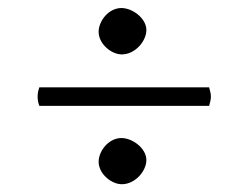

<svg xmlns="http://www.w3.org/2000/svg" viewBox="-20 -525 623 481"><path d="M285.2 -388.7C318.8 -388.7 346.7 -422.4 346.7 -449.7C346.7 -479.5 311.5 -504.9 284.2 -504.9C252.4 -504.9 227.1 -472.7 227.1 -445.3C227.1 -415 258.8 -388.7 285.2 -388.7ZM78.6 -259.8H503.9C509.8 -279.8 509.8 -286.1 503.9 -306.2H78.6C72.8 -291 72.8 -274.4 78.6 -259.8ZM227.1 -119.6C227.1 -89.8 258.8 -63.5 285.2 -63.5C318.8 -63.5 346.7 -96.7 346.7 -124C346.7 -153.8 311.5 -179.2 284.2 -179.2C252.4 -179.2 227.1 -147 227.1 -119.6Z"/></svg>

Font: Trykker
Style: Regular
Weight: 400
Designer: Magnus Gaarde
Foundry: Magnus Gaarde
Version: Version 1.001